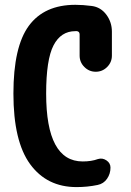

<svg xmlns="http://www.w3.org/2000/svg" viewBox="-20 -760 540 790"><path d="M440.4 -629.9V-531.2Q440.4 -503.9 420.9 -484.4Q401.4 -464.8 374 -464.8Q346.7 -464.8 327.1 -484.4Q307.6 -503.9 307.6 -531.2V-618.2Q307.6 -629.9 296.9 -631.8H290Q230.5 -631.8 200.2 -573.2Q169.9 -514.6 169.9 -375Q169.9 -95.7 320.3 -95.7Q356.4 -95.7 382.8 -105.5Q401.4 -111.3 418 -100.1Q434.6 -88.9 434.6 -70.3Q434.6 -44.9 420.4 -24.4Q406.2 -3.9 381.8 1Q339.8 9.8 294.9 9.8Q172.9 9.8 104 -84.5Q35.2 -178.7 35.2 -375Q35.2 -567.4 98.6 -653.8Q162.1 -740.2 290 -740.2Q321.3 -740.2 357.9 -735.4Q394.5 -730.5 417.5 -699.7Q440.4 -668.9 440.4 -629.9Z"/></svg>

Font: Rounded-X Mgen+ 1mn bold
Style: Bold
Weight: 700
Designer: [Source Han Sans]
Ryoko NISHIZUKA  (kana & ideographs); Paul D. Hunt (Latin, Greek & Cyrillic); Wenlong ZHANG  (bopomofo
Version: Version 1.059.20150602